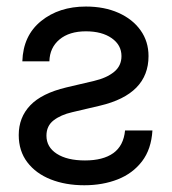

<svg xmlns="http://www.w3.org/2000/svg" viewBox="-20 -545 514 575"><path d="M46.9 -361.3Q49.3 -438.5 103 -481.9Q156.7 -525.4 237.3 -525.4Q292.5 -525.4 334.7 -506.6Q377 -487.8 400.9 -454.3Q424.8 -420.9 424.8 -377Q424.8 -262.7 279.3 -228.5L196.3 -209Q162.1 -201.2 140.6 -184.6Q119.1 -168 119.1 -138.7Q119.1 -104.5 150.1 -84.5Q181.2 -64.5 234.4 -64.5Q288.6 -64.5 319.3 -86.4Q350.1 -108.4 354.5 -154.3H436.5Q433.1 -98.1 405.3 -61.8Q377.4 -25.4 332.5 -7.8Q287.6 9.8 232.4 9.8Q176.3 9.8 131.8 -7.8Q87.4 -25.4 61.8 -59.1Q36.1 -92.8 36.1 -140.6Q36.1 -193.4 70.6 -229.5Q105 -265.6 178.7 -283.2L261.7 -302.7Q299.3 -311.5 321.5 -329.6Q343.8 -347.7 343.8 -377Q343.8 -410.2 314.5 -430.7Q285.2 -451.2 237.3 -451.2Q187.5 -451.2 158.2 -426.8Q128.9 -402.3 127.9 -361.3Z"/></svg>

Font: Inter Display
Style: Regular
Weight: 400
Designer: Rasmus Andersson
Foundry: rsms
Version: Version 4.000;git-37864ae